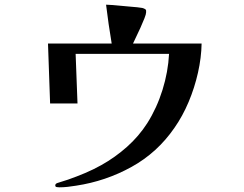

<svg xmlns="http://www.w3.org/2000/svg" viewBox="-20 -797 1040 820"><path d="M841 -611Q840 -551 825.5 -486.5Q811 -422 785.5 -361.5Q760 -301 725 -251Q652 -145 541.5 -84Q431 -23 305 -4Q287 -1 269 1Q251 3 233 3Q229 3 222.5 2Q216 1 216 -5Q216 -10 219.5 -12.5Q223 -15 227 -16Q238 -20 249 -23Q260 -26 271 -30Q308 -43 343.5 -58Q379 -73 413 -92Q472 -125 522.5 -170Q573 -215 609 -271Q650 -336 674 -413Q698 -490 702 -567H303L311 -355H194L185 -611H457Q450 -652 444 -694Q438 -736 433 -777Q461 -776 488.5 -773Q516 -770 543 -768Q554 -767 566 -766Q578 -765 588 -763Q591 -762 594 -761Q597 -760 600 -758Q604 -755 604 -752Q604 -749 604 -744Q604 -737 597 -719Q590 -701 580 -679Q570 -657 561 -638.5Q552 -620 548 -611Z"/></svg>

Font: Kaisei Opti
Style: Bold
Weight: 700
Designer: Font-Kai, 金井和夫
Foundry: KAZUO KANAI
Version: Version 5.003